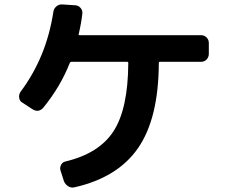

<svg xmlns="http://www.w3.org/2000/svg" viewBox="-20 -812 1040 866"><path d="M886.7 -653.3Q901.4 -653.3 911.6 -643.1Q921.9 -632.8 921.9 -618.2V-569.3Q921.9 -554.7 912.1 -543.9Q902.3 -533.2 886.7 -533.2H701.2Q696.3 -533.2 696.3 -527.3Q695.3 -278.3 603 -144.5Q510.7 -10.7 314.5 33.2Q299.8 36.1 287.1 27.8Q274.4 19.5 268.6 5.9L252.9 -43Q249 -55.7 255.4 -68.4Q261.7 -81.1 276.4 -84Q427.7 -120.1 492.7 -221.2Q557.6 -322.3 558.6 -528.3Q558.6 -533.2 553.7 -533.2H301.8Q296.9 -533.2 294.9 -528.3Q252.9 -421.9 176.8 -328.1Q154.3 -300.8 125 -320.3L80.1 -349.6Q68.4 -356.4 66.4 -371.1Q64.5 -385.7 72.3 -397.5Q189.5 -553.7 220.7 -758.8Q222.7 -773.4 234.4 -783.2Q246.1 -793 260.7 -792L320.3 -788.1Q334 -787.1 343.3 -776.4Q352.5 -765.6 351.6 -752Q346.7 -708 335 -658.2Q333 -653.3 338.9 -653.3Z"/></svg>

Font: Rounded-L Mgen+ 1mn bold
Style: Bold
Weight: 700
Designer: [Source Han Sans]
Ryoko NISHIZUKA  (kana & ideographs); Paul D. Hunt (Latin, Greek & Cyrillic); Wenlong ZHANG  (bopomofo
Version: Version 1.059.20150602